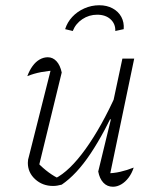

<svg xmlns="http://www.w3.org/2000/svg" viewBox="-20 -705 590 731"><path d="M215 -429 126 -64 123 -86Q143 -65 165.5 -48.5Q188 -32 207 -24L189 -25Q245 -53 306 -138Q367 -223 423 -348L435 -326Q407 -264 379.5 -212.5Q352 -161 325 -120.5Q298 -80 270.5 -50.5Q243 -21 215 -2Q197 3 182 3Q142 3 114 -22.5Q86 -48 86 -85Q86 -98 90 -109L178 -458L196 -437Q166 -436 137 -430.5Q108 -425 84 -415Q92 -437 104 -453.5Q116 -470 131 -478.5Q146 -487 162 -487Q181 -487 195 -472Q209 -457 215 -429ZM354 -52 402 -250 397 -252 446 -482H491L395 -22L384 -45Q412 -45 438 -51Q464 -57 489 -67Q482 -45 469.5 -28.5Q457 -12 441.5 -3Q426 6 410 6Q388 6 373.5 -9.5Q359 -25 354 -52ZM358 -685Q387 -685 409 -673Q431 -661 442 -640.5Q453 -620 451 -594L419 -587Q420 -614 401 -631.5Q382 -649 350 -649Q319 -649 293.5 -632Q268 -615 257 -587L228 -594Q236 -620 255 -640.5Q274 -661 301 -673Q328 -685 358 -685Z"/></svg>

Font: Piazzolla Thin Thin
Style: Italic
Weight: 250
Italic angle: -11.3°
Version: Version 2.005